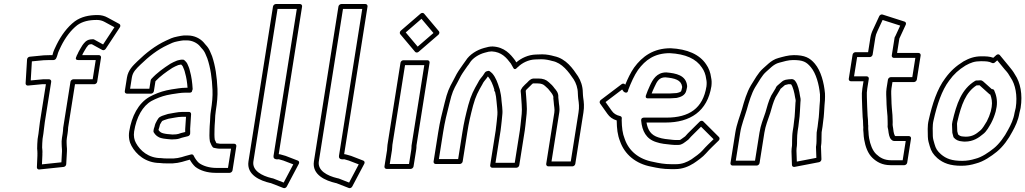

<svg xmlns="http://www.w3.org/2000/svg" viewBox="-20 -808 5217 977"><path d="M200.8 -128C203.9 -147.8 204.8 -166.3 208.1 -187L240.6 -392C241.8 -399.6 235.4 -404.5 230.1 -404.5H198.1C197.7 -404.5 197.2 -404.5 196.9 -404.4C176.7 -402.6 155.7 -400.5 136.4 -398.7L142.2 -495.8L201.5 -501.5C210.2 -502.2 220.9 -502.5 232.6 -502.5H252.6C258.5 -502.5 264.2 -507 266.2 -512C267.3 -514.7 270.9 -522.4 272.1 -527.8C275.3 -542.7 283.8 -557.9 290.8 -573.3C312.2 -616.6 341.3 -655.6 373.7 -680.4C399.8 -698.6 430.9 -706.5 472.9 -706.5C487.6 -706.5 500.8 -703.1 513.5 -695.9L562.3 -669.4L504.6 -581.8L458.8 -607.1C456.6 -608.4 453.6 -608.7 451.3 -608.3C447.9 -607.8 444.5 -607.5 441.2 -607.5C440.6 -607.5 439.6 -607.4 439.1 -607.3C417.1 -603.8 407.5 -588.2 400 -578.6C399.7 -578.1 399.2 -577.5 399 -577.1L388 -558.9L379.5 -543.6C379.2 -543 378.8 -542.2 378.6 -541.7C376.6 -536.6 374.1 -531.4 370.9 -526.1C369.9 -524.5 369.3 -522.6 369 -521L368.9 -520.2C368.6 -519.6 368.6 -519.5 368.3 -519C368.3 -519 358.5 -502.5 377.6 -502.5H467.1L451.6 -404.5H353.1C345.5 -404.5 339.4 -397.4 338.6 -392L301.7 -159C301.6 -158.5 301.6 -157.9 301.5 -157.5C301.1 -146.6 300.2 -136.7 298.8 -128L295.3 -106C293.3 -93.4 293.3 -84.3 293.7 -75.5L294.3 -60.5C294.3 -60.3 294.4 -60 294.4 -59.8C295.4 -50.2 295.7 -42.5 295.4 -36.7L292.4 17.9L193.5 28.3L195.7 -20.4C195.7 -20.6 195.7 -20.9 195.7 -21.1L195.6 -26.2C196.8 -36 195 -51.8 194.4 -57.6C194.6 -70.4 195.1 -85.7 196.6 -101.4ZM175.8 -128 171.5 -101C171.5 -100.8 171.4 -100.5 171.4 -100.2C169.7 -82.3 169.3 -66.6 169.1 -53.2C169.1 -52.8 169.1 -52.1 169.1 -51.6C169.7 -47.4 170.9 -28.1 170.5 -25C170.4 -24.5 170.3 -23.6 170.3 -22.9L170.4 -17.3L167.7 43.4C167.4 49.5 172.5 55.2 179.7 54.4L303.8 41.4C310 40.8 316.7 34.8 317 27.7L320.7 -39.3C321.1 -47.2 320.8 -54 319.6 -65.9L319 -80.5C318.7 -88.8 318.6 -95.2 320.3 -106L323.8 -128C325.3 -137.9 326.3 -147.5 326.8 -159.7L361.6 -379.5H460.1C465.5 -379.5 473.4 -384.4 474.6 -392L494.1 -515C494.9 -520.4 491.1 -527.5 483.5 -527.5H398.4C398.8 -528.4 400.8 -532.8 401.7 -535.3L409.5 -549.1L419.7 -566.1C428.5 -577.4 429.2 -580.5 438.4 -582.5C439.3 -582.5 443.6 -582.7 447.2 -583.1L500.1 -553.9C505.8 -550.7 513.8 -553.3 517.8 -559.4L590.2 -669.4C593.4 -674.2 593.5 -682.8 587.3 -686.2L528.4 -718.1C513 -726.9 495.5 -731.5 476.9 -731.5C431.6 -731.5 393.3 -722.7 360.8 -699.6C321.9 -670.2 290.6 -626.5 268 -580.7C261.7 -566.5 251.7 -549.5 247.4 -529.7C247.4 -529.6 247.3 -529.2 247.3 -529C247.2 -528.5 247.2 -528.4 246.9 -527.5H236.5C224.2 -527.5 213.5 -527.2 203.3 -526.5L131 -519.4C124.7 -518.8 118.1 -512.8 117.7 -505.8L110.3 -383.8C110 -377.6 115 -371.9 122.2 -372.6C146.6 -374.9 169.6 -377.2 194.7 -379.5H213.6L183.1 -187C179.6 -164.7 178.6 -146 175.8 -128Z M955.7 -340.2C955.7 -340.2 960.4 -353.5 960.4 -354.5C960.4 -354.5 960.4 -354.6 960.4 -354.6C958.5 -387.6 954.5 -418.9 946.4 -446.6C943.3 -462.7 937.5 -473 933.4 -483.1C933.3 -483.3 933.2 -483.7 933 -483.9C928.5 -492.9 922.6 -496.8 919.2 -500.8C917.2 -503.2 913.7 -504.5 910.9 -504.5H902.9C901.7 -504.5 900.1 -504.2 899 -503.9C896 -503.2 885.2 -501.4 881.2 -499.9C873.6 -496.8 870 -495.2 863.4 -492.2C863.2 -492.1 862.9 -491.9 862.7 -491.9L847.4 -483.9C847.1 -483.7 846.5 -483.3 846.3 -483.2C812.9 -461.7 778.3 -437.3 750.4 -406.5C748.4 -404.3 747.1 -401.4 746.7 -399L740 -356.5L642 -356.5L650.9 -413C655.5 -441.9 672.5 -457.5 696 -480.3C736.6 -519.7 780.8 -555 832.3 -578.8C852.3 -588.1 861.1 -593.5 884.2 -597.8C896.4 -600.4 906.8 -601.9 913 -602.5H931.4C958.1 -602.5 982.5 -589.2 995.4 -575L1006.2 -562.2C1006.4 -562 1006.6 -561.7 1006.8 -561.6C1014.5 -553.8 1020.6 -544.8 1024.9 -534.7L1034.9 -511C1051.2 -463 1058.8 -409.8 1061.3 -350.5C1062.7 -316.4 1059.7 -285.6 1053.1 -244C1049.3 -219.5 1050.3 -215.1 1048.8 -191.1C1047.6 -179.6 1047 -170.6 1047 -166.2L1046.3 -149.4C1045.6 -130.3 1044.7 -107.3 1048.1 -88C1048.3 -87 1048.7 -85.8 1049.1 -85.1C1051.9 -79.4 1055.7 -67.3 1062.5 -59.2C1064.1 -57.3 1066.7 -56 1068.8 -55.7C1075.1 -54.6 1086.9 -51.5 1096.2 -51.5H1155.7L1140.1 46.5H1080.6C1043.4 46.5 1011 35.2 992 20.9C981.7 11.6 972 -2.1 965.2 -16.6C963 -21.3 957.4 -23.5 952.1 -22L926 -15C925.8 -15 925.5 -14.9 925.4 -14.9C894.4 -5 875.8 0.1 835.5 -1.5C819.3 -1.5 808 -2.2 800.4 -3.4C799.8 -3.4 799 -3.5 798.6 -3.5C735.5 -3.5 692.8 -41.7 671.9 -80.3C663.5 -94.9 658.8 -115.7 662.5 -139C674 -211.8 705.7 -268.7 751.1 -294.3C773.7 -306.4 802.6 -317.9 828.9 -323.8L854.1 -328.7C880.8 -332.2 898.7 -336.5 923.3 -336.5H946.3C949.6 -336.5 953 -337.8 955.7 -340.2ZM748.5 -331.5C754.8 -331.5 761.9 -336.9 763 -344L771 -394.8C794.9 -420 825.4 -442.1 857 -462.5L871.3 -470C876.1 -472.2 881.9 -474.7 886.4 -476.5C886.4 -476.5 886.6 -476.6 886.7 -476.7C887.2 -476.8 896.3 -478.6 900.5 -479.5H902C905.6 -475.9 908.2 -473.5 909.9 -470.4C914.1 -459.9 919.6 -449 921.5 -438C921.6 -437.7 921.7 -437.2 921.8 -436.8C928.7 -413.5 932.3 -389.1 934.3 -361.5H927.3C899.6 -361.5 878.2 -356.5 854.3 -353.4C854.1 -353.4 853.8 -353.3 853.5 -353.3L827.5 -348.2C797.1 -341.4 767.3 -329.5 741.6 -315.7C683.6 -283 649.7 -215.9 637.5 -139C633 -110.2 638.7 -84.1 649.2 -65.7C672.3 -23.2 720.2 21 793.6 21.5C802.6 22.8 815.8 23.5 831 23.5C872.9 25.1 896.8 19.2 929.3 9L945.9 4.5C953 17.5 963.3 31.6 973.9 40.9C974 41 974.2 41.2 974.4 41.3C998.1 59.6 1034.8 71.5 1076.7 71.5H1148.7C1154 71.5 1162 66.6 1163.2 59L1182.6 -64C1183.5 -69.4 1179.7 -76.5 1172.1 -76.5H1100.1C1097.2 -76.5 1088.6 -78.1 1081.2 -79.5C1079 -83.2 1075.8 -91.1 1072.8 -97.4C1070.6 -111.6 1071 -134.2 1071.6 -152.5L1072.3 -169.5C1072.3 -169.6 1072.3 -169.9 1072.3 -170.1C1072.2 -173.1 1072.8 -180.6 1074 -192.9C1075.7 -219.9 1074.4 -220.6 1078.1 -244C1084.8 -286.3 1088.1 -319.3 1086.6 -355.4C1084 -416.2 1076 -472.7 1059 -522.6C1058.9 -522.8 1058.8 -523.1 1058.7 -523.3L1048.5 -547.3C1043.1 -559.9 1036.5 -569.8 1026.4 -580.2L1015.6 -593C998.7 -611.6 970 -627.5 935.4 -627.5H916.4C916.1 -627.5 915.7 -627.5 915.3 -627.5C906.5 -626.7 895.4 -624.9 883 -622.2C857.4 -617.5 843 -609.7 824.6 -601.2C768.8 -575.3 721.7 -537.5 679.7 -496.7C657.4 -475 632.1 -452.1 625.9 -413L615 -344C613.9 -337.2 618.7 -331.5 625.5 -331.5ZM941.8 -238.5H907.8C883.2 -238.5 855.4 -231 836.4 -228.4C835.7 -228.3 834.7 -228 834.1 -227.9L821.8 -224C811.7 -221.1 800.8 -217.6 790.9 -211C789.2 -209.8 787.6 -208.2 786.5 -206.6L780 -196.6C779.9 -196.4 779.7 -196.2 779.6 -196.1C773.5 -185.8 768.5 -175.5 766.5 -163.9C765.1 -159.3 764.1 -156.4 763 -153.4C762.8 -152.7 762.5 -151.6 762.4 -151L761 -142C760.6 -139.3 761.2 -136.4 762.3 -134.5C770.5 -120.6 783.2 -108.9 803.1 -104.7L812.8 -102.7C813 -102.7 813.2 -102.7 813.4 -102.6C821.3 -101.4 827.5 -100.7 830.7 -100.5C835.8 -99.7 842.3 -99.1 852.9 -98.5C853.1 -98.5 853.4 -98.5 853.6 -98.5C862.6 -98.5 869.6 -98.9 874 -99.5C885.7 -99.9 897.4 -104.2 905 -107.1L936.3 -114.9C943.5 -116.7 948.3 -124.1 947.7 -130C947.5 -132 947.6 -133.4 947.7 -134C947.8 -134.7 947.9 -135.6 947.9 -136.2L947.6 -152.7C948.7 -171.8 951.6 -208.8 952.4 -227.4C952.7 -233.9 947.5 -238.5 941.8 -238.5ZM926.5 -213.5C925.3 -194.2 923.2 -165 922.3 -149.8C922.3 -149.5 922.3 -149.1 922.3 -148.8L922.5 -136.3L901.6 -131.1C901.2 -131 900.3 -130.7 899.7 -130.5C893.5 -128 881.9 -124.5 876.7 -124.5C876.1 -124.5 875 -124.4 874.2 -124.3C873 -124 866.1 -123.5 857.9 -123.5C847.8 -124.1 839.8 -124.9 838.3 -125.3C837.7 -125.4 836.7 -125.5 835.9 -125.5C835.4 -125.5 828.4 -125.9 821.6 -127.3L811.9 -129.3C800 -131.7 792.7 -137.5 786.7 -146.3L787.2 -149.8C788.2 -152.5 789.6 -157 790.9 -161.2C791 -161.7 791.2 -162.4 791.3 -163C792.8 -172.3 794.5 -176.2 800.5 -185.4L805.2 -192.4C810.1 -195 819.3 -198.4 825.4 -200.1L837.2 -203.8C858.1 -206.9 884.6 -213.5 903.8 -213.5Z M1392.3 -762.5H1490.3L1371.9 -15C1368.2 7.9 1398.3 2.3 1398.3 2.3C1407 4.4 1414.3 6.5 1421.6 8.9L1472.4 28.4L1423.5 121L1380.6 104.2C1378.1 103.3 1369.4 99.1 1363 98.6C1311.5 86.4 1262.1 59.6 1269.4 13ZM1383.7 -787.5C1378.4 -787.5 1370.4 -782.6 1369.2 -775L1244.4 13C1233.5 82.2 1304.6 111.6 1354.8 123.2C1355.4 123.3 1356.4 123.5 1357.3 123.5C1357.7 123.6 1363.8 126.1 1368.6 127.8L1422.1 148.7C1427.6 150.9 1435.8 148 1439.3 141.3L1500.7 25.3C1504.2 18.8 1501.8 11.6 1495.8 9.3L1433.6 -14.7C1433.5 -14.8 1433.2 -14.9 1433 -14.9C1424.5 -17.7 1416 -20.1 1407.3 -22.2C1407.2 -22.2 1406.8 -22.3 1406.6 -22.3C1405.4 -22.5 1402.6 -22.9 1398.3 -23.7L1517.2 -775C1518.1 -780.4 1514.3 -787.5 1506.7 -787.5Z M1725.3 -762.5H1823.3L1704.9 -15C1701.2 7.9 1731.3 2.3 1731.3 2.3C1740 4.4 1747.3 6.5 1754.6 8.9L1805.4 28.4L1756.5 121L1713.6 104.2C1711.1 103.3 1702.4 99.1 1696 98.6C1644.5 86.4 1595.1 59.6 1602.4 13ZM1716.7 -787.5C1711.4 -787.5 1703.4 -782.6 1702.2 -775L1577.4 13C1566.5 82.2 1637.6 111.6 1687.8 123.2C1688.4 123.3 1689.4 123.5 1690.3 123.5C1690.7 123.6 1696.8 126.1 1701.6 127.8L1755.1 148.7C1760.6 150.9 1768.8 148 1772.3 141.3L1833.7 25.3C1837.2 18.8 1834.8 11.6 1828.8 9.3L1766.6 -14.7C1766.5 -14.8 1766.2 -14.9 1766 -14.9C1757.5 -17.7 1749 -20.1 1740.3 -22.2C1740.2 -22.2 1739.8 -22.3 1739.6 -22.3C1738.4 -22.5 1735.6 -22.9 1731.3 -23.7L1850.2 -775C1851.1 -780.4 1847.3 -787.5 1839.7 -787.5Z M1974.5 -44C1976 -53.5 1975.6 -63.8 1976.7 -71L2041 -476.5H2139L2074.1 -67C2074 -66.3 2073.9 -65.3 2074 -64.8C2074.1 -58.2 2073.6 -51.3 2072.5 -44L2061.3 26.5H1963.3ZM1949.5 -44 1936.3 39C1935.5 44.4 1939.3 51.5 1946.8 51.5H2069.8C2075.2 51.5 2083.1 46.6 2084.3 39L2097.5 -44C2098.8 -52.6 2099.4 -58.3 2099.3 -68.1L2166 -489C2166.8 -494.4 2163 -501.5 2155.4 -501.5H2032.4C2027.1 -501.5 2019.1 -496.6 2018 -489L1951.7 -71C1950.1 -60.4 1950.4 -49.6 1949.5 -44ZM2044.5 -643 2124.8 -712.3 2185.7 -640 2105.4 -570.7ZM2019.4 -651.8C2015 -648 2012.1 -639.5 2016.6 -634.2L2092.3 -544.2C2095.5 -540.4 2103.8 -538.8 2110 -544.2L2210.8 -631.2C2215.2 -635 2218.1 -643.5 2213.6 -648.8L2137.9 -738.8C2134.7 -742.6 2126.4 -744.2 2120.2 -738.8Z M2465.9 -447.5C2465.9 -447.5 2459.6 -446.1 2458.6 -445.9C2456.9 -445.5 2455.3 -444.9 2453.8 -444.2C2451.1 -443 2448.7 -440.7 2447.3 -438.6L2437.1 -423.2C2429.2 -413.3 2419.1 -402 2412.7 -388.2C2391.3 -351 2377 -325.2 2362.9 -273.3C2349 -220.3 2341 -186.3 2332.9 -135L2311.3 1.5H2213.3L2234.9 -135C2243.5 -189.2 2253 -226.8 2267.3 -282.9C2280.8 -338.7 2286.6 -349.9 2308.4 -389.6L2325.6 -422.5C2336.2 -440.9 2347.6 -455.2 2358.5 -471.7C2364.2 -478.6 2367.8 -483.6 2370.9 -488.9C2384.6 -511.3 2415.4 -531.7 2446.8 -539.9C2447 -540 2447.3 -540.1 2447.5 -540.1C2461.1 -544.5 2473.3 -546.4 2482.3 -546.5C2532.4 -543.6 2556.6 -515.1 2579.3 -484.9C2583.8 -477.8 2587.2 -471.8 2591.1 -464.1C2591.1 -464.1 2597.4 -446.5 2611.9 -464.1C2612.4 -464.7 2612.9 -465.2 2613.7 -465.6C2614.7 -466.2 2615.9 -467.2 2616.6 -467.9C2636.1 -487.1 2668.2 -504.4 2703.6 -505.5C2717.2 -506.2 2727.5 -506.5 2735.2 -506.5C2755.1 -506.5 2774.2 -502.3 2789.6 -497.9C2789.9 -497.9 2790.3 -497.8 2790.5 -497.7C2840.3 -488.1 2873.5 -442.4 2899.3 -404.1C2911.1 -385.3 2920.2 -360.4 2920.4 -332.9C2920.4 -328.5 2920.7 -323.5 2921.2 -318L2922.3 -306C2922.4 -305.8 2922.4 -305.5 2922.4 -305.3C2925.9 -282.2 2928.2 -263 2923.7 -235L2884.4 13.5H2786.4L2825.7 -235C2829.7 -260.2 2823.7 -276.2 2822.9 -294.5C2822.9 -294.7 2822.8 -295.1 2822.8 -295.3C2822.1 -301.8 2821.3 -309 2821 -312.6C2823 -336.5 2808.4 -350.8 2801.9 -358.5C2792.2 -372 2785.2 -379 2772.6 -389.7C2759.3 -402.5 2742.8 -408.5 2719.7 -408.5H2694.7C2693 -408.5 2690.9 -408 2689.5 -407.5C2687.7 -407.3 2686.2 -406.8 2684.7 -406.2C2673.4 -400.9 2665.4 -390.7 2662.2 -387.5C2657 -382.9 2645.5 -372.3 2639.4 -364.9C2639 -364.4 2638.4 -363.6 2638.1 -363.2L2631.4 -352.2C2629.7 -349.5 2629.1 -346.3 2629.4 -343.6C2632.5 -319.5 2632 -303.8 2634.6 -276.1C2636 -256.9 2635.9 -240.1 2634.7 -228.7C2631.6 -208 2631.4 -188.6 2628.6 -171C2628.5 -170.7 2628.5 -170.3 2628.5 -170C2627.8 -161.7 2626.7 -153 2625.3 -144L2599.3 20.5H2501.3L2527.3 -144C2528.7 -152.7 2529.8 -162.3 2530.4 -169.5C2531.5 -177.3 2532.3 -184.3 2533 -192.9L2536 -224.4C2539.1 -246.3 2533 -282.6 2532 -295.7C2530.9 -315.4 2527.5 -335.5 2523.3 -351.8C2523.2 -352 2523.1 -352.3 2523.1 -352.4C2522.8 -355.6 2522 -357 2521.1 -358.4C2512.7 -386.3 2503.1 -413 2485.6 -433.8C2480.9 -439.4 2475.8 -441.9 2474.1 -443.8C2472.1 -446.2 2468.6 -447.5 2465.9 -447.5ZM2659.8 -229C2659.8 -229.1 2659.8 -229.4 2659.9 -229.6C2661.4 -244.1 2661.4 -261.2 2659.8 -281.9C2657.5 -307.5 2657.9 -320.8 2655.1 -346L2658.6 -351.8C2662 -355.5 2674.9 -367.9 2677.5 -370.2C2677.7 -370.3 2678 -370.6 2678.2 -370.9C2683.6 -376.1 2685.8 -379.3 2691.7 -383.5H2715.7C2734.4 -383.5 2745.2 -378.7 2753.5 -370.5C2753.7 -370.4 2753.9 -370.2 2754.1 -370C2767 -359 2772.2 -353.7 2780.7 -341.8C2780.8 -341.6 2781 -341.3 2781.2 -341.2C2788.8 -332.2 2797.1 -319.6 2795.8 -311C2795.6 -310.2 2795.6 -308.9 2795.6 -308C2796.2 -302.3 2796.6 -297.7 2797.6 -289.1C2798.7 -267.1 2803.7 -253.5 2800.7 -235L2759.4 26C2758.5 31.4 2762.3 38.5 2769.9 38.5H2892.9C2898.3 38.5 2906.2 33.6 2907.4 26L2948.7 -235C2953.7 -266.4 2951.2 -287.8 2947.5 -312.4L2946.4 -324C2946 -329.1 2945.7 -333.5 2945.7 -337.1C2945.4 -369.8 2935.1 -397.8 2921.2 -419.9C2895.4 -458.2 2861 -509.8 2799.5 -522.2C2784 -526.6 2762.3 -531.5 2739.2 -531.5C2730.9 -531.5 2719.8 -531.2 2706.5 -530.5C2667.7 -529.3 2632.5 -512.3 2607.2 -490.6C2605.6 -493.5 2603.1 -497.7 2601.1 -500.8C2601 -501 2600.8 -501.2 2600.7 -501.4C2577.2 -532.6 2547 -568.5 2487.1 -571.5C2487 -571.5 2486.7 -571.5 2486.5 -571.5C2473.3 -571.5 2460.9 -569.3 2443.7 -564C2407.1 -554.1 2369.4 -531.2 2349.6 -499.1C2347.3 -495.1 2344.1 -490.6 2339.4 -484.9C2339.1 -484.6 2338.7 -484 2338.4 -483.6C2327.6 -467.1 2315.5 -452.3 2303.7 -431.5L2286.4 -398.4C2264.8 -359.2 2256.4 -341.2 2242.7 -285.1C2228.6 -229.4 2218.6 -190.3 2209.9 -135L2186.3 14C2185.4 19.4 2189.2 26.5 2196.8 26.5H2319.8C2325.2 26.5 2333.1 21.6 2334.3 14L2357.9 -135C2365.8 -185.3 2373.6 -218.1 2387.3 -270.7C2400.8 -320.2 2413.3 -342.2 2434.6 -379.2C2434.8 -379.5 2435.1 -380.1 2435.3 -380.6C2439.7 -390.5 2447.4 -398.8 2456.5 -410.3C2456.7 -410.6 2457.1 -411 2457.3 -411.4L2462.1 -418.7C2463.6 -417.5 2465 -416.2 2465.1 -416.2C2478.8 -399.9 2487.4 -378.2 2495.4 -352.3C2494.5 -348.9 2494.7 -344.1 2499.1 -340.5C2502.7 -325.8 2505.8 -308 2506.8 -290.3C2507.9 -275.8 2513 -236.5 2511 -224C2511 -223.8 2510.9 -223.5 2510.9 -223.2L2507.8 -191.1C2507.1 -182.5 2506.3 -175.3 2505.3 -169C2505.2 -168.8 2505.2 -168.3 2505.1 -168C2504.6 -160.3 2503.6 -152.3 2502.3 -144L2474.3 33C2473.4 38.4 2477.2 45.5 2484.8 45.5H2607.8C2613.2 45.5 2621.1 40.6 2622.3 33L2650.3 -144C2651.8 -153.6 2652.8 -161.6 2653.7 -171.5C2656.5 -190.3 2657.2 -212.5 2659.8 -229Z M3424.1 -309.9C3439.7 -313.6 3467.3 -320.4 3472.8 -348.9C3474.8 -355.8 3475.4 -359.2 3476.5 -366C3476.7 -367.7 3476.6 -369.7 3476.2 -371C3476.3 -371.9 3476.2 -372.9 3476.2 -373.4C3469.6 -425 3420.8 -435.2 3370.6 -439.5C3370.3 -439.5 3369.9 -439.5 3369.6 -439.5C3321.6 -439.5 3300.9 -402.6 3286.9 -371.7C3277.8 -352.6 3272.7 -338.8 3266.8 -322.5C3265.6 -319.1 3262.7 -307.5 3276.7 -307.5H3386.7C3398.2 -307.5 3413 -309.5 3421 -309.5C3422 -309.5 3423.3 -309.7 3424.1 -309.9ZM3423.4 -334.5C3414.1 -334.3 3398.7 -332.5 3390.7 -332.5H3296C3299.2 -340.8 3303.7 -351.9 3309.7 -364.3C3323.9 -395.8 3334.5 -414.1 3365.1 -414.5C3414.5 -410.2 3445.8 -401.1 3450.9 -367.8C3450.9 -367.8 3450.6 -368.8 3451.1 -363.5C3450.6 -360.8 3449.1 -354 3448.4 -352.1C3448.3 -351.6 3448 -350.7 3447.9 -350C3446.5 -340.7 3441.9 -339 3423.4 -334.5ZM3574.9 -368.7C3557.1 -256.4 3486.6 -209.5 3371.2 -209.5H3257.2C3255.4 -209.5 3241.1 -209.8 3242.6 -194C3247.4 -141.4 3268 -101 3318.7 -85.1C3343.3 -76.4 3370.3 -74.3 3396.8 -71.6C3401.4 -70.9 3407.1 -70.5 3412.2 -70.5H3431.2C3441.3 -70.5 3449.4 -74.1 3455.2 -77.6C3455.4 -77.7 3455.7 -77.9 3455.9 -78C3459 -80.1 3475.2 -91.1 3482.2 -97.2C3482.9 -97.7 3483.7 -98.6 3484.1 -99.1C3492.7 -109.5 3500 -116.6 3509.5 -125.9L3547.2 -163.3L3611.1 -99.7C3591.4 -80.6 3572.9 -63.4 3554.4 -42.2C3543.2 -28.9 3515 -8.4 3498.2 2.9C3475.3 17.2 3451.2 27.5 3419.6 27.5H3395.6C3361.1 27.5 3333.8 22.4 3303.9 15.7C3229.3 2.2 3179.4 -41.2 3159.1 -100.6C3159.1 -100.8 3159 -101 3158.9 -101.1C3147.6 -129 3144.2 -159 3143.5 -197.3C3143.4 -200.2 3143.6 -202.4 3144 -205C3144.9 -210.9 3141.3 -216 3136.1 -217.2C3115.4 -222 3102.4 -230.4 3092.3 -245.1L3061.4 -288.7L3145.7 -352.6L3153.8 -341.6C3153.8 -341.6 3173.1 -325.8 3176.9 -350L3177.2 -351.6C3191.2 -387.8 3207.8 -425.1 3226.5 -451.9C3263.8 -503 3310.4 -537.2 3387.8 -537.5C3468.5 -533.4 3522.6 -508.8 3551.9 -463.9C3563.1 -448.4 3570.9 -428.1 3573.4 -406.7C3573.4 -406.2 3573.5 -405.6 3573.6 -405.2C3576.1 -395.6 3576.6 -383.7 3574.9 -368.7ZM3600 -369.3C3602 -386.1 3601.6 -400.7 3598.4 -414C3595.6 -437.6 3586.4 -462.4 3573.6 -480.1C3539.9 -531.5 3476.5 -558.5 3392.7 -562.5C3392.5 -562.5 3392.3 -562.5 3392.1 -562.5C3304.9 -562.5 3248.1 -521 3206.6 -464.1C3188.7 -438.4 3174.1 -407.4 3161.5 -376.7L3160.2 -378.4C3156.5 -383.3 3148.7 -383.9 3143 -379.5L3037.3 -299.5C3031.3 -295 3029.6 -286.9 3033.2 -281.8L3070.7 -228.9C3082 -212.4 3097.7 -201.3 3118.2 -195.1C3118.2 -195.1 3118.2 -194 3118.2 -192.7C3118.9 -153.9 3122.1 -121.6 3135.1 -89.1C3158 -23.1 3214.3 25.6 3295.2 40.3C3324.6 46.8 3354.8 52.5 3391.7 52.5H3415.7C3453.6 52.5 3484.4 39 3509.7 23.1C3528 10.9 3556.9 -9.3 3572.6 -27.8C3592.1 -50.2 3614.9 -70.8 3637.2 -92.9C3642 -97.6 3643.3 -105.8 3638.6 -110.5L3558.3 -190.5C3553.8 -195 3545.6 -194.3 3540.4 -189.1L3493 -142.1C3483.9 -133.1 3477.2 -126.8 3466.4 -114.1C3463.2 -111.4 3446.9 -99.9 3444.3 -98.2C3440.4 -95.9 3440.6 -95.5 3435.1 -95.5H3416.1C3411.9 -95.5 3408.4 -95.7 3403.8 -96.4C3375.6 -99.3 3351.9 -101.2 3330 -108.9C3293 -120.6 3276.5 -145 3269.8 -184.5H3367.2C3491.3 -184.5 3579.7 -241.1 3600 -369.3Z M3990.2 -403.9C3984.7 -402.6 3971.3 -404.1 3956.7 -390.7C3951.6 -386.6 3942.9 -379 3940.7 -376.9C3928.3 -367.6 3928.3 -361.7 3926.4 -358.3C3921.1 -350.1 3918.1 -345 3915.2 -339.7L3904.6 -322.1C3904.4 -321.7 3904.1 -321.2 3904 -321C3890.5 -293.6 3882.7 -262.5 3875 -235.9C3863.5 -201.6 3850.7 -171.9 3844.6 -133L3822 9.5H3724L3746.6 -133C3753 -173.8 3768.7 -211 3779.9 -249.4C3791.4 -291 3804.4 -332.8 3821.8 -362.7C3842.6 -394.5 3856.8 -423.9 3879 -443.2C3879.3 -443.4 3879.6 -443.7 3879.8 -443.9C3884 -448 3896.5 -459.1 3905.8 -467.2C3916.5 -476.4 3930.1 -485.4 3944.7 -488.9C3967.8 -495.2 3991.7 -502.5 4015.6 -502.5C4066.8 -502.5 4083.6 -492.8 4106 -466.2C4132.6 -434.6 4147.8 -378.5 4152.6 -327.3C4153 -316.7 4152.9 -307.1 4152.4 -295.8L4150.3 -270C4148 -242.1 4148.2 -219 4143.8 -191C4143.7 -190.7 4143.7 -190.4 4143.6 -190.2C4142.8 -180.4 4141.7 -171.7 4140.5 -164L4135.7 -134C4135.6 -133.2 4135.6 -132.2 4135.6 -131.6C4135.8 -125.4 4135.7 -118.6 4135.1 -111C4135.1 -110.7 4135.1 -110.3 4135.1 -110.1L4134.9 -90.2C4134.8 -81.4 4134.1 -73.3 4133 -66L4132.3 -62C4132.2 -61.2 4132.2 -60.2 4132.2 -59.6L4134.1 -4.8L4034.7 14.3L4032.8 -41.1C4032.9 -48.6 4033.6 -57.4 4035 -66C4035.5 -69.6 4035.7 -73.7 4035.7 -78L4035.9 -97.6C4036.6 -113.3 4036.4 -125.9 4039 -142L4042.5 -164C4043.7 -172 4044.8 -181.6 4045.5 -189.5C4051.3 -226.5 4050.4 -255.9 4053 -287.4C4055.3 -303 4053.1 -311.2 4050.7 -321.1C4047.4 -343.8 4041 -377.2 4026.9 -395.4C4016.9 -409.8 4000.8 -404.5 4000.1 -404.5H3994.1C3992.8 -404.5 3991.2 -404.2 3990.2 -403.9ZM3991.7 -379.5H3996.1C3998.1 -379.5 4001.5 -379.6 4005.4 -379C4015.2 -366.8 4022.6 -334.9 4025.7 -313.4C4025.7 -313.2 4025.8 -312.7 4025.9 -312.4C4028.7 -300.8 4029.7 -297.9 4028 -287C4027.9 -286.8 4027.9 -286.4 4027.8 -286.1C4024.9 -251.7 4025.8 -222.6 4020.4 -189C4020.4 -188.8 4020.3 -188.3 4020.3 -188C4019.6 -179.7 4018.7 -171.7 4017.5 -164L4014 -142C4011 -123.3 4011.3 -110.2 4010.6 -94.4L4010.4 -74C4010.4 -70.3 4010.2 -67.7 4010 -66C4008.4 -55.9 4007.6 -46.7 4007.5 -36.9L4009.8 31.3C4010 38.2 4016 42.6 4022.9 41.3L4147.7 17.3C4153.9 16.1 4160.1 9.6 4159.9 2.6L4157.5 -63.2L4158 -66C4159.3 -74.7 4160.1 -83.9 4160.2 -93.8L4160.4 -113.4C4160.9 -120.7 4161.2 -127.1 4160.9 -135.2L4165.5 -164C4166.8 -172.5 4167.7 -180 4168.8 -191.4C4173.4 -221 4173.4 -245.5 4175.5 -272L4177.7 -298.2C4178.3 -311 4178.4 -321.9 4177.9 -332.5C4177.9 -332.6 4177.9 -332.9 4177.9 -333C4172.9 -387.4 4157.6 -446.9 4126.5 -483.8C4101.2 -513.8 4075 -527.5 4019.5 -527.5C3991 -527.5 3963.4 -518.9 3942 -513.1C3921.6 -508.2 3903.6 -495.8 3891 -484.8C3881.4 -476.6 3869.9 -466.5 3863.8 -460.5C3835.8 -435.9 3819.3 -401.5 3801 -373.6C3800.9 -373.4 3800.7 -373.1 3800.6 -372.9C3780 -338 3767.1 -294.1 3755.6 -252.6C3745.2 -216.8 3728.6 -177.7 3721.6 -133L3697 22C3696.2 27.4 3700 34.5 3707.5 34.5H3830.5C3835.9 34.5 3843.8 29.6 3845 22L3869.6 -133C3875.1 -168.2 3887.4 -197 3899.1 -232.1C3907.4 -260.4 3914.4 -288.1 3926.2 -312.5L3936.7 -329.9C3936.8 -330.1 3936.9 -330.4 3937.1 -330.6C3939.6 -335.4 3943 -341 3947.2 -347.4C3947.3 -347.6 3947.5 -347.9 3947.6 -348.1C3949.9 -352 3950.9 -354.2 3952.3 -356.6C3953.3 -357.2 3954.5 -358.1 3955.5 -359C3958.6 -362.2 3964.9 -367.7 3973.8 -374.8C3974.6 -375.5 3973.5 -374.5 3974.3 -375.2C3977.1 -376.1 3987.1 -378.4 3991.7 -379.5Z M4509.2 -105.8C4509.2 -105.8 4513.6 -99.5 4514.2 -98.8C4517 -95.8 4522.2 -90.5 4531.3 -90.5H4588.8L4573.3 7.5H4515.8C4479.1 7.5 4457.6 -5.9 4438.7 -23.6C4419.6 -41.8 4408.1 -73.1 4402.5 -104.7L4400.3 -121.1L4399.2 -138.7C4399.2 -139 4399.1 -139.4 4399.1 -139.7C4398 -147 4397.7 -156.4 4398 -161C4398.7 -167.9 4398.1 -169.9 4397.5 -173.2C4397.3 -179.7 4397 -188.1 4396.7 -198.3C4396.7 -198.5 4396.7 -198.9 4396.6 -199L4394.8 -218.7C4393.4 -251.9 4391.7 -279.6 4391.1 -314.4C4390.2 -329.5 4390.9 -343.4 4393.2 -358L4401 -407C4402.2 -414.6 4395.8 -419.5 4390.4 -419.5H4325.9L4341.5 -517.5H4406C4413.5 -517.5 4419.6 -524.6 4420.4 -530L4434.2 -617C4435.9 -627.7 4439.2 -638 4444.7 -649.2C4453.6 -668.6 4462.7 -688.1 4471.2 -706.4L4560.7 -677.7L4535.6 -623.3C4533.5 -620.9 4532.4 -618 4532.1 -616L4517.8 -526C4516.6 -518.4 4523 -513.5 4528.3 -513.5H4637.8L4622.3 -415.5H4512.8C4505.2 -415.5 4499.2 -408.4 4498.3 -403L4491.2 -358C4487.8 -336.6 4490.4 -313.3 4490.7 -296.9C4490.9 -270.1 4493.9 -239.4 4496 -216.5C4496 -198.2 4497.7 -185.8 4497 -173.6C4495.3 -159.1 4499 -154.1 4499.5 -148.7L4501.8 -131.7C4502.6 -123.5 4506 -112.9 4509.2 -105.8ZM4532.7 -118.8C4530.9 -122.7 4527.4 -133.5 4527 -138.3L4524.7 -155.3C4523.8 -164.9 4521.5 -170.3 4522.1 -174C4522.1 -174.3 4522.2 -174.8 4522.2 -175.1C4523.3 -192.2 4521.3 -205.1 4521.3 -220.9C4521.3 -221.2 4521.3 -221.7 4521.3 -222C4519.1 -246.4 4516.2 -275.2 4516 -301.1C4515.7 -319.3 4513.6 -341.4 4516.2 -358L4521.3 -390.5H4630.8C4636.2 -390.5 4644.1 -395.4 4645.3 -403L4664.8 -526C4665.7 -531.4 4661.9 -538.5 4654.3 -538.5H4544.8L4556.4 -612.1C4556.6 -612.3 4556.9 -613 4557.1 -613.4L4589 -682.4C4591.8 -688.3 4589.7 -695.9 4583.2 -698L4470.9 -734C4464.7 -735.9 4457 -732.2 4454 -725.6C4443.4 -702.8 4432.5 -679.5 4422.1 -656.8C4415.8 -644 4411.3 -630.3 4409.2 -617L4397.4 -542.5H4332.9C4327.6 -542.5 4319.6 -537.6 4318.4 -530L4299 -407C4298.1 -401.6 4301.9 -394.5 4309.5 -394.5H4374L4368.2 -358C4365.7 -341.9 4364.8 -325.2 4365.8 -309.6C4366.4 -275.4 4368.3 -244.9 4369.6 -213.5C4369.6 -213.4 4369.6 -213.2 4369.6 -213L4371.4 -193.3C4371.7 -183.5 4372 -174.1 4372.3 -167.5C4372.3 -167.2 4372.4 -166.5 4372.4 -166C4372.9 -163.4 4373 -161.6 4373 -160.9C4372.9 -160.7 4372.9 -160.3 4372.9 -160C4372.2 -150.9 4372.5 -143.3 4373.9 -132.8L4375.1 -115.3C4375.1 -115.1 4375.1 -114.7 4375.1 -114.5L4377.5 -97.3C4383.6 -62.5 4395.4 -27.4 4419.8 -4.3C4440.8 15.4 4468.2 32.5 4511.9 32.5H4581.9C4587.2 32.5 4595.1 27.6 4596.3 20L4615.8 -103C4616.7 -108.4 4612.9 -115.5 4605.3 -115.5H4535.8C4535.6 -115.7 4534.2 -117 4532.7 -118.8Z M4834.1 -107.2C4842.9 -96.8 4857.5 -89.3 4875.7 -88.5C4880.7 -87.6 4884.5 -87.5 4890.9 -87.5C4931.4 -87.5 4960 -106.6 4981 -124.6C5001 -138.7 5014 -165.8 5023.1 -180.9C5023.2 -181.2 5023.4 -181.5 5023.5 -181.7C5033 -199.9 5040.1 -217.6 5046.3 -239.4C5046.5 -239.9 5046.6 -240.6 5046.7 -241C5047.7 -247.2 5049.1 -254.2 5050.9 -262C5051 -262.3 5051.1 -262.8 5051.2 -263C5056.8 -298.8 5048.6 -326.5 5038.9 -348.4C5036.8 -353.2 5031.3 -354.9 5026.9 -354.3L4983.9 -392.8C4983.7 -393 4983.4 -393.3 4983.2 -393.4C4981.2 -394.9 4979.4 -396.1 4977.5 -397.2C4977.2 -397.4 4976.5 -397.6 4976.5 -397.6C4974.1 -399.3 4970.8 -399.7 4968.5 -399.4C4964.4 -398.8 4959.9 -398.5 4955.1 -398.5H4949.1C4946.6 -398.5 4943.7 -397.5 4941.9 -396.4C4872.7 -354.7 4847.3 -279.7 4826.4 -188.9C4826.4 -188.6 4826.3 -188.2 4826.3 -188L4824.5 -177C4824.4 -176 4824.4 -174.7 4824.4 -174C4825.5 -161.7 4824.6 -147.6 4825.9 -133C4826 -132.3 4826.2 -131.4 4826.3 -130.9C4828 -125.1 4829.6 -118.9 4831.2 -112.4C4831.6 -110.5 4832.4 -109.1 4833.8 -107.5C4833.9 -107.4 4834 -107.3 4834.1 -107.2ZM4855.3 -124C4853.5 -131.1 4853 -133 4851.1 -140.1C4850.2 -151.4 4850.9 -163.5 4849.8 -178.5L4851.2 -187.6C4871.6 -275.8 4894.8 -338.7 4949 -373.5H4951.2C4955.6 -373.5 4959.3 -373.7 4963.9 -374.1C4964.2 -373.9 4964.1 -374 4965.7 -372.9L5014.4 -329.2C5015.2 -328.5 5016.5 -327.5 5019.1 -326.8C5025.8 -308.9 5030.2 -289.8 5026.2 -263.5C5024.6 -256.7 5022.9 -248.7 5021.8 -241.8C5016.5 -223.2 5010.4 -207.7 5001.6 -190.7C4992 -174.6 4977.2 -150 4968.3 -144C4967.9 -143.7 4967.3 -143.2 4966.8 -142.8C4946.7 -125.5 4927.3 -112.5 4894.8 -112.5C4888.6 -112.5 4884.4 -113 4884 -113.1C4883.2 -113.3 4882 -113.5 4881 -113.5C4870.6 -113.5 4862.2 -117.2 4855.3 -124ZM5042.7 -490.4 5054.5 -501 5093 -454.2C5093.1 -454.1 5093.3 -453.9 5093.4 -453.8C5107.6 -438.3 5112.4 -431.2 5122.4 -413.6C5122.5 -413.4 5122.7 -413.1 5122.9 -412.9C5146.6 -378.4 5158.3 -322.3 5148.6 -259.5L5142.6 -234C5142.5 -233.7 5142.4 -233.2 5142.4 -233C5137.4 -201.4 5124 -173.1 5109.6 -147.4C5092 -113 5064.6 -75.7 5038.1 -54.2C5010.9 -32.4 4976 -8.1 4943 -0.1C4942.7 -0.1 4942.3 0.1 4942 0.1C4922.6 6.3 4900.7 10.5 4876.3 10.5C4823.6 10.5 4794.8 -0.3 4768.3 -22.9C4749.3 -40 4742.1 -50.9 4735.4 -74.9C4731.3 -89.9 4727 -101.6 4726.7 -116C4727.1 -142.9 4723.3 -167.6 4730.7 -197C4748.3 -275.2 4772.2 -348.1 4809.8 -397.7C4834 -431.3 4858.5 -453.1 4892.9 -474.5C4920.1 -489.5 4939 -496.5 4970.6 -496.5C4996 -496.5 5012.8 -495.9 5027.7 -487.8C5032.3 -485.3 5038.6 -486.7 5042.7 -490.4ZM5034.4 -514C5016.7 -521 4996.6 -521.5 4974.6 -521.5C4938.2 -521.5 4911.5 -511.5 4883 -495.7C4882.9 -495.6 4882.6 -495.4 4882.4 -495.3C4844.9 -472.1 4816.2 -446.3 4790.2 -410.3C4748.3 -355.1 4723.8 -277.6 4706.1 -199C4697.5 -164.5 4701.8 -136.7 4701.4 -112C4701.8 -92.3 4707.1 -78.8 4710.8 -65C4718.5 -37.7 4728.9 -22 4749.9 -3.1C4780.5 23 4815.9 35.5 4872.4 35.5C4899.5 35.5 4923.1 31.1 4945.7 24C4985.6 14.1 5023.8 -13.1 5052.2 -35.8C5083.8 -61.6 5111.9 -100.2 5131.7 -138.6C5146.1 -164.5 5161.2 -195.3 5167.3 -232.5L5173.3 -258C5173.4 -258.3 5173.5 -258.7 5173.5 -259C5184.4 -327.8 5172.3 -388.1 5144.7 -428.7C5135.1 -445.6 5126.7 -455.9 5113.6 -471.8L5067.5 -527.8C5063 -533.2 5054.8 -532.4 5049.5 -527.6Z"/></svg>

Font: Tape
Style: Regular
Weight: 500
Foundry: Cannot Into Space Fonts
Version: Version 0.97